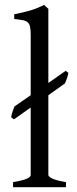

<svg xmlns="http://www.w3.org/2000/svg" viewBox="-20 -777 321 797"><path d="M34.2 0V-21Q55.2 -24.4 69.3 -28.1Q83.5 -31.7 91.8 -35.4Q100.1 -39.1 103.8 -43Q107.4 -46.9 107.4 -50.8V-330.6L38.1 -281.7L26.4 -290Q27.3 -296.4 28.3 -300.3Q29.3 -304.2 30.5 -308.3Q31.7 -312.5 33.9 -318.6Q36.1 -324.7 40 -335L107.4 -381.8V-632.8Q107.4 -654.8 104.5 -667Q101.6 -679.2 93.8 -685.3Q85.9 -691.4 72.8 -693.6Q59.6 -695.8 39.1 -698.2V-717.8Q74.2 -724.6 103.5 -732.9Q132.8 -741.2 163.1 -756.8L180.7 -740.2V-432.6L252.4 -482.9L263.7 -475.1Q262.2 -466.8 261 -461.9Q259.8 -457 258.3 -452.9Q256.8 -448.7 254.9 -443.8Q252.9 -439 249.5 -430.7L180.7 -381.8V-50.8Q180.7 -43.5 197.3 -35.6Q213.9 -27.8 253.9 -21V0Z"/></svg>

Font: Gentium Plus Am
Style: Regular
Weight: 400
Designer: J. Victor Gaultney, Annie Olsen, Iska Routamaa, Becca Hirsbrunner
Foundry: SIL International
Version: Version 5.000